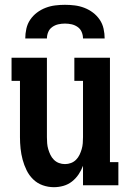

<svg xmlns="http://www.w3.org/2000/svg" viewBox="-20 -770 540 798"><path d="M204 8Q180 8 157.5 0Q135 -8 118 -24.5Q101 -41 90.5 -62.5Q80 -84 74 -106.5Q68 -129 65.5 -152.5Q63 -176 63 -200V-434H28V-530H175V-200Q175 -187 176 -174.5Q177 -162 180.5 -150Q184 -138 189.5 -126.5Q195 -115 204 -106Q213 -97 225 -92.5Q237 -88 250 -88Q263 -88 275 -92.5Q287 -97 296 -106Q305 -115 310.5 -126.5Q316 -138 319.5 -150Q323 -162 324 -174.5Q325 -187 325 -200V-434H289V-530H437V-96H472V0H325V-81Q318 -62 306.5 -45Q295 -28 279 -15.5Q263 -3 243.5 2.5Q224 8 204 8ZM85 -610Q85 -630 89.5 -650.5Q94 -671 105.5 -688Q117 -705 133.5 -717.5Q150 -730 169.5 -737.5Q189 -745 209.5 -747.5Q230 -750 250 -750Q270 -750 290.5 -747.5Q311 -745 330.5 -737.5Q350 -730 366.5 -717.5Q383 -705 394.5 -688Q406 -671 410.5 -650.5Q415 -630 415 -610H325Q325 -624 319.5 -637Q314 -650 302.5 -658Q291 -666 277.5 -669Q264 -672 250 -672Q236 -672 222.5 -669Q209 -666 197.5 -658Q186 -650 180.5 -637Q175 -624 175 -610Z"/></svg>

Font: Iosevka Slab
Style: Bold
Weight: 700
Monospace: yes
Designer: Belleve Invis
Foundry: Belleve Invis
Version: Version 11.1.1; ttfautohint (v1.8.3)